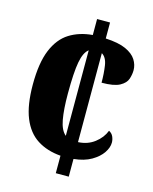

<svg xmlns="http://www.w3.org/2000/svg" viewBox="-109 -787 684 859"><g transform="rotate(15 233.0 -357.0)"><path d="M233 -81Q170 -86 124.5 -115Q79 -144 55 -203Q31 -262 31 -357Q31 -457 56 -517.5Q81 -578 126.5 -606.5Q172 -635 233 -640V-714H293V-640Q353 -637 387 -621.5Q421 -606 435.5 -583Q450 -560 450 -535Q450 -515 443 -494Q436 -473 409.5 -458.5Q383 -444 326 -444Q326 -487 320.5 -523Q315 -559 293 -572V-160Q337 -162 369 -186.5Q401 -211 414 -245Q428 -238 434 -224.5Q440 -211 440 -197Q440 -174 423.5 -149.5Q407 -125 374.5 -106Q342 -87 293 -82V0H233ZM233 -569Q211 -553 202 -504.5Q193 -456 193 -358Q193 -285 201.5 -238.5Q210 -192 233 -173Z"/></g></svg>

Font: Noto Serif Tamil ExtraCondensed Black
Style: Italic
Weight: 900
Width: 2
Italic angle: -12°
Designer: Indian Type Foundry, Tom Grace, and the Monotype Design Team
Foundry: Monotype Imaging Inc.
Version: Version 2.003; ttfautohint (v1.8.4.7-5d5b)